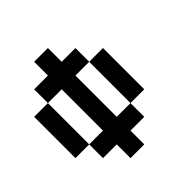

<svg xmlns="http://www.w3.org/2000/svg" viewBox="-161 -787 822 822"><g transform="rotate(-45 250.0 -375.5)"><path d="M0 -250V-500H83.3V-250ZM83.3 -166.7V-250H166.7V-500H83.3V-583.3H166.7V-666.7H250V-583.3H333.3V-500H250V-250H333.3V-166.7H250V-83.3H166.7V-166.7ZM333.3 -250V-500H416.7V-250Z"/></g></svg>

Font: Galmuri11 Condensed
Style: Regular
Weight: 400
Width: 3
Designer: Lee Minseo (quiple)
Version: Version 2.399;hotconv 1.1.1;makeotfexe 2.6.0 DEVELOPMENT